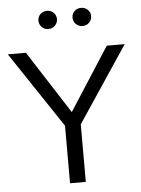

<svg xmlns="http://www.w3.org/2000/svg" viewBox="-59 -924 711 970"><g transform="rotate(-5 296.5 -439.0)"><path d="M501.9 -676.2 296.6 -357.5 91.7 -676.2H0L256.5 -291.7V0H336.4V-291.7L592.9 -676.2ZM168.8 -832.4Q168.8 -813.3 182.3 -799.5Q195.9 -785.7 215.7 -785.7Q235.8 -785.7 249.4 -799.5Q263 -813.3 263 -832.4Q263 -851.4 249.4 -864.7Q235.8 -878 215.7 -878Q195.9 -878 182.3 -864.7Q168.8 -851.4 168.8 -832.4ZM341.8 -832.4Q341.8 -813.3 355.4 -799.5Q369 -785.7 388.7 -785.7Q408.9 -785.7 422.5 -799.5Q436.2 -813.3 436.2 -832.4Q436.2 -851.4 422.5 -864.7Q408.9 -878 388.7 -878Q369 -878 355.4 -864.7Q341.8 -851.4 341.8 -832.4Z"/></g></svg>

Font: Estedad-FD VF
Style: Regular
Weight: 100
Designer: Amin Abedi
Version: Version 7.3